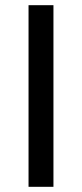

<svg xmlns="http://www.w3.org/2000/svg" viewBox="-20 -720 316 740"><path d="M186 -700V0H90V-700Z"/></svg>

Font: Magra
Style: Regular
Weight: 400
Designer: Viviana Monsalve
Foundry: Viviana Monsalve
Version: Version 1.001